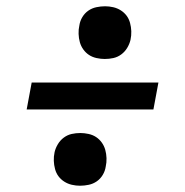

<svg xmlns="http://www.w3.org/2000/svg" viewBox="-20 -631 590 612"><path d="M314 -443Q301 -443 287.5 -446Q274 -449 263.5 -456Q253 -463 245.5 -473.5Q238 -484 234.5 -496.5Q231 -509 230.5 -523Q230 -537 233 -550Q235 -564 242.5 -576.5Q250 -589 261.5 -597Q273 -605 287 -608Q301 -611 315 -611Q328 -611 341 -608Q354 -605 365 -598Q376 -591 383.5 -581Q391 -571 394.5 -558Q398 -545 398.5 -531.5Q399 -518 396 -504Q393 -491 385.5 -478.5Q378 -466 366.5 -457.5Q355 -449 341.5 -446Q328 -443 314 -443ZM469 -282H65L81 -368H485ZM235 -39Q222 -39 209 -42Q196 -45 185 -52Q174 -59 166.5 -69Q159 -79 155.5 -92Q152 -105 151.5 -118.5Q151 -132 154 -146Q157 -159 164.5 -171.5Q172 -184 183.5 -192.5Q195 -201 208.5 -204Q222 -207 236 -207Q249 -207 262.5 -204Q276 -201 286.5 -194Q297 -187 304.5 -176.5Q312 -166 315.5 -153.5Q319 -141 319.5 -127Q320 -113 317 -100Q315 -86 307.5 -73.5Q300 -61 288.5 -53Q277 -45 263 -42Q249 -39 235 -39Z"/></svg>

Font: Lode Dark Term
Style: Bold Italic
Weight: 700
Italic angle: -11°
Monospace: yes
Designer: Belleve Invis
Foundry: Belleve Invis
Version: Version 29.2.0